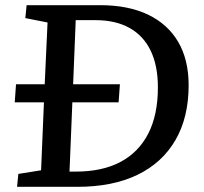

<svg xmlns="http://www.w3.org/2000/svg" viewBox="-20 -723 790 743"><path d="M367 -703Q476 -703 552.5 -666.5Q629 -630 669.5 -561Q710 -492 710 -393Q710 -269 659 -181Q608 -93 512 -46.5Q416 0 279 0H46L51 -50L139 -64L150 -327H37L42 -397H153L164 -636L78 -653L83 -703ZM274 -59Q376 -59 446.5 -96.5Q517 -134 554 -206.5Q591 -279 591 -385Q591 -469 563 -527Q535 -585 481 -615Q427 -645 350 -645H273L263 -397H444L439 -327H260L249 -59Z"/></svg>

Font: Literata 18pt Medium
Style: Italic
Weight: 500
Italic angle: -2°
Designer: Latin by Veronika Burian and Jose Scaglione. Greek by Irene Vlachou. Cyrillic by Vera Evstafieva
Foundry: TypeTogether
Version: Version 3.103;gftools[0.9.29]